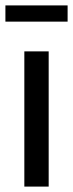

<svg xmlns="http://www.w3.org/2000/svg" viewBox="-20 -690 270 710"><path d="M70 0V-500H160V0ZM0 -610V-670H230V-610Z"/></svg>

Font: Cuprum
Style: Regular
Weight: 400
Designer: Jovanny Lemonad
Foundry: Jovanny Lemonad
Version: Version 3.000